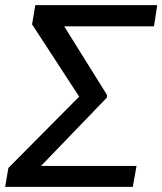

<svg xmlns="http://www.w3.org/2000/svg" viewBox="-24 -732 636 752"><path d="M510.7 -82 496.1 0H36.1L50.8 -82ZM591.8 -711.9 579.1 -628.9H124L136.7 -711.9ZM395.5 -359.4 394.5 -349.6 57.6 0H-3.9L8.8 -74.2L286.1 -353.5L101.6 -636.7L114.3 -711.9H175.8Z"/></svg>

Font: Inter Tight
Style: Italic
Weight: 400
Italic angle: -9.39999°
Designer: Rasmus Andersson
Foundry: rsms
Version: Version 3.002